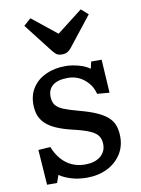

<svg xmlns="http://www.w3.org/2000/svg" viewBox="-89 -849 678 924"><g transform="rotate(-10 250.0 -387.5)"><path d="M65 14 53 -158 112 -162Q126 -126 148 -101Q170 -76 199 -63Q228 -50 263 -50Q310 -50 337.5 -72Q365 -94 365 -130Q365 -154 354.5 -170.5Q344 -187 317 -199.5Q290 -212 239 -224Q191 -235 158 -249Q125 -263 105 -281.5Q85 -300 76 -323.5Q67 -347 67 -378Q67 -426 91 -461Q115 -496 156.5 -514.5Q198 -533 250 -533Q282 -533 316 -523.5Q350 -514 369 -499L377 -533H428L438 -370L378 -375Q368 -417 333.5 -446Q299 -475 252 -475Q204 -475 179.5 -456Q155 -437 155 -402Q155 -376 166.5 -360Q178 -344 205 -333Q232 -322 277 -310Q327 -297 361 -282Q395 -267 415 -249Q435 -231 443.5 -207Q452 -183 452 -152Q452 -103 427 -65.5Q402 -28 359 -7Q316 14 261 14Q219 14 184.5 3.5Q150 -7 127 -23L114 14ZM246 -591Q236 -591 228.5 -593Q221 -595 214 -601.5Q207 -608 198 -619L90 -758L125 -789L246 -692L371 -789L405 -759L290 -613Q281 -602 270.5 -596.5Q260 -591 246 -591Z"/></g></svg>

Font: Literata Variable Black
Style: Regular
Weight: 900
Designer: Latin by Veronika Burian and Jose Scaglione. Greek by Irene Vlachou. Cyrillic by Vera Evstafieva.
Foundry: TypeTogether
Version: Version 3.021